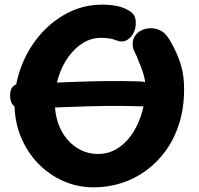

<svg xmlns="http://www.w3.org/2000/svg" viewBox="-20 -798 854 826"><path d="M72.4 -332.6Q49.6 -332.6 36.5 -345.5Q23.4 -358.4 23.4 -387.6Q23.4 -415.4 37.6 -427.5Q51.8 -439.6 72.4 -439.6Q124.4 -439.3 181.5 -441.3Q238.6 -443.3 301.3 -445.7Q364.1 -448.1 435 -449.2Q505.9 -450.3 586 -447.6Q608.3 -446.6 620.7 -433.6Q633 -420.7 633 -393.6Q633 -365.7 620.7 -352.6Q608.3 -339.6 586 -340.6Q505.1 -343.3 434.5 -342.2Q363.9 -341.1 301.2 -338.7Q238.6 -336.3 181.6 -334.3Q124.7 -332.3 72.4 -332.6ZM383.3 8Q313.3 8 251.6 -19.5Q189.8 -47 142.8 -96Q95.9 -145 69.1 -211Q42.3 -277 42.3 -355Q42.3 -433 70.4 -508.5Q98.4 -584 149.2 -644.5Q199.9 -705 269.3 -741.5Q338.7 -778 420.3 -778Q490.8 -778 531.4 -754.4Q548.8 -744.8 556.9 -731.6Q565.1 -718.3 564.1 -693.4Q563.3 -671.9 552.4 -652.7Q541.6 -633.6 523.6 -624.2Q505.6 -614.8 483.2 -623.7Q468.2 -629.6 451.8 -632.4Q435.4 -635.2 413.3 -635.2Q373.4 -635.2 337.8 -613.6Q302.1 -591.9 274.5 -553.7Q246.9 -515.6 231.3 -465.9Q215.7 -416.3 215.7 -361Q215.7 -310.2 229.9 -268.9Q244.2 -227.7 269.7 -197.9Q295.1 -168.1 329 -151.8Q362.9 -135.6 401.3 -135.6Q444.9 -135.6 480.4 -156.3Q515.9 -177 542.6 -213.4Q569.3 -249.8 585.4 -297Q601.4 -344.2 605.3 -397Q607.9 -433.1 601.4 -462.7Q594.9 -492.2 575.9 -535.9Q568.9 -556.6 559.2 -574.5Q549.4 -592.4 551 -614.1Q553.3 -641.8 575.3 -659.2Q597.3 -676.7 631.1 -676.7Q652.6 -676.7 674.9 -664.2Q697.3 -651.7 718.7 -610.8Q739.1 -573.3 750.4 -542.3Q761.7 -511.2 766.8 -480.8Q772 -450.3 772 -414Q772 -335 751.7 -269.3Q731.4 -203.6 694.8 -152.1Q658.1 -100.7 609.3 -64.8Q560.4 -28.9 502.8 -10.4Q445.2 8 383.3 8Z"/></svg>

Font: Playpen Sans
Style: Regular
Weight: 400
Designer: Laura Meseguer, Veronika Burian, José Scaglione, Kostas Bartsokas, Vera Evstafieva, Tom Grace, Yorlmar Campos
Foundry: TypeTogether
Version: Version 2.000